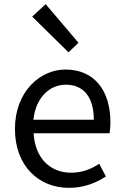

<svg xmlns="http://www.w3.org/2000/svg" viewBox="-20 -892 594 925"><path d="M312 13C385 13 443 -11 490 -42L458 -103C417 -76 375 -60 322 -60C219 -60 148 -134 142 -250H508C510 -264 512 -282 512 -302C512 -457 434 -557 295 -557C171 -557 52 -448 52 -271C52 -92 167 13 312 13ZM141 -315C152 -423 220 -484 297 -484C382 -484 432 -425 432 -315ZM310 -640 358 -686 200 -872 135 -812Z"/></svg>

Font: Noto Sans HK
Style: Regular
Weight: 400
Designer: Ryoko NISHIZUKA 西塚涼子 (kana, bopomofo & ideographs); Paul D. Hunt (Latin, Greek & Cyrillic); Sandoll Communications 산돌커뮤니
Foundry: Adobe
Version: Version 2.004;hotconv 1.0.118;makeotfexe 2.5.65603